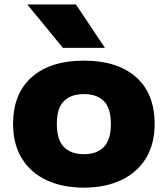

<svg xmlns="http://www.w3.org/2000/svg" viewBox="-20 -828 750 858"><path d="M355 10.5Q259.5 10.5 188.2 -22.8Q117 -56 77.8 -119.8Q38.5 -183.5 38.5 -274Q38.5 -409.5 121.8 -483.2Q205 -557 355 -557Q504.5 -557 587.8 -483.5Q671 -410 671 -274Q671 -184 631.8 -120.2Q592.5 -56.5 521.2 -23Q450 10.5 355 10.5ZM355 -139Q413 -139 444.2 -171.2Q475.5 -203.5 475.5 -274Q475.5 -345 444.2 -376.2Q413 -407.5 355 -407.5Q297 -407.5 265.5 -376.2Q234 -345 234 -274.5Q234 -203.5 265.5 -171.2Q297 -139 355 -139ZM261 -614 102 -808H319.5L449 -614Z"/></svg>

Font: Encode Sans Expanded ExtraBold
Style: Regular
Weight: 800
Width: 7
Designer: Multiple Designers
Foundry: Impallari Type
Version: Version 3.000; ttfautohint (v1.8.3) -l 8 -r 50 -G 200 -x 14 